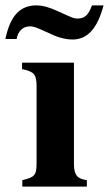

<svg xmlns="http://www.w3.org/2000/svg" viewBox="-67 -694 405 714"><path d="M256 0V-24C221 -29 208 -42 208 -85V-461H15V-437C59 -428 69 -418 69 -373V-88C69 -42 62 -35 16 -24V0ZM275 -674C262 -638 248 -625 221 -625C210 -625 207 -626 182 -637L142 -655C113 -668 90 -674 69 -674C7 -674 -29 -635 -47 -549H-5C-1 -577 18 -596 44 -596C57 -596 64 -594 108 -574L137 -561C156 -553 181 -547 202 -547C258 -547 295 -587 318 -674Z"/></svg>

Font: XITS Math
Style: Bold
Weight: 700
Designer: MicroPress Inc., with final additions and corrections provided by Coen Hoffman, Elsevier (retired)
Version: Version 1.302